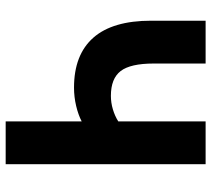

<svg xmlns="http://www.w3.org/2000/svg" viewBox="-54 -691 745 677"><g transform="rotate(-90 318.5 -352.5)"><path d="M78 0V-705H229V-437Q252 -449 283.5 -456.5Q315 -464 348 -464Q464 -464 524 -396Q584 -328 584 -192V0H433V-183Q433 -265 406.5 -299.5Q380 -334 319 -334Q295 -334 271.5 -327Q248 -320 229 -308V0Z"/></g></svg>

Font: Nunito Sans 7pt Condensed ExtraBold
Style: Regular
Weight: 800
Width: 3
Designer: Vernon Adams
Foundry: Vernon Adams
Version: Version 3.101;gftools[0.9.27]